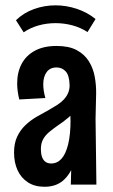

<svg xmlns="http://www.w3.org/2000/svg" viewBox="-20 -699 428 727"><path d="M248.2 0 250.6 -96.2 243.6 -376.2Q242.6 -413.6 228.8 -428.6Q215 -443.6 194 -443.6Q169.6 -443.6 156.7 -426.1Q143.8 -408.6 143.8 -380Q143.8 -367.6 145.8 -354.7Q147.8 -341.8 151.8 -327.8L53 -322.4Q49 -338.2 47 -353.6Q45 -369 45 -382.8Q45 -425.2 61.9 -457.1Q78.8 -489 112.1 -507Q145.4 -525 194.2 -525Q241 -525 270.5 -509.2Q300 -493.4 316.4 -467.1Q332.8 -440.8 338.7 -408.6Q344.6 -376.4 344 -344L341.8 -249.2L345 0ZM148.6 8.2Q111.4 8.2 85.6 -8.6Q59.8 -25.4 46.5 -54.5Q33.2 -83.6 33.2 -121.2Q33.2 -156.2 44.8 -181.1Q56.4 -206 75.5 -224.4Q94.6 -242.8 118.1 -256.5Q141.6 -270.2 165.2 -282.8Q182.2 -292.4 196.7 -301.7Q211.2 -311 221.7 -322.3Q232.2 -333.6 237.9 -346.9Q243.6 -360.2 243.6 -376.2L291 -352.4Q288 -318.6 273.6 -294.8Q259.2 -271 239.7 -254.4Q220.2 -237.8 200 -224.6Q181.6 -211.8 166.5 -199.3Q151.4 -186.8 143.1 -171.3Q134.8 -155.8 134.8 -134.4Q134.8 -117.8 138.9 -105.5Q143 -93.2 151.7 -86.6Q160.4 -80 174 -80Q196.4 -80 212.6 -97.6Q228.8 -115.2 238 -152.4Q247.2 -189.6 247.2 -246.2L287 -300.2Q287 -230.8 280.8 -174.2Q274.6 -117.6 259.2 -76.6Q243.8 -35.6 216.9 -13.7Q190 8.2 148.6 8.2ZM69.6 -576.6 40.4 -622.4Q69.4 -650.6 108.8 -664.7Q148.2 -678.8 190 -678.8Q230.6 -678.8 270.4 -665.7Q310.2 -652.6 341.8 -627L311.4 -577.6Q284.6 -595 253.5 -603.2Q222.4 -611.4 190.4 -611.4Q157 -611.4 125.9 -602.7Q94.8 -594 69.6 -576.6Z"/></svg>

Font: Truculenta
Style: Regular
Weight: 400
Designer: Ivan Castro, Eva Sanz & Omnibus-Type Team
Foundry: Omnibus-Type
Version: Version 1.002